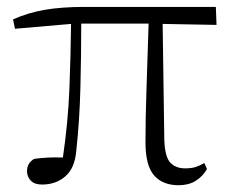

<svg xmlns="http://www.w3.org/2000/svg" viewBox="-20 -528 679 562"><path d="M502.9 14.2Q456.5 14.2 431.2 -14.4Q405.8 -43 405.8 -111.8Q405.8 -181.2 408.9 -271.2Q412.1 -361.3 415 -459H217.8Q217.8 -363.8 215.3 -269.3Q212.9 -174.8 203.1 -85Q198.7 -35.6 171.1 -11.7Q143.6 12.2 103 12.2Q81.1 12.2 70.1 0.7Q59.1 -10.7 59.1 -26.9Q59.1 -50.8 80.1 -63Q98.1 -65.4 118.7 -66.7Q139.2 -67.9 164.1 -66.9Q179.2 -170.4 183.1 -267.3Q187 -364.3 188 -458L23.9 -443.8L18.1 -471.2Q61.5 -490.7 111.1 -499.3Q160.6 -507.8 229 -507.8H611.8L613.8 -455.1L456.1 -458L460.9 -120.1Q462.4 -69.8 478 -52.5Q493.7 -35.2 522 -35.2Q540.5 -35.2 553.2 -39.3Q565.9 -43.5 578.1 -50.8L585.9 -33.2Q573.2 -11.2 552.5 1.5Q531.7 14.2 502.9 14.2Z"/></svg>

Font: Source Han Serif TW ExtraLight
Style: Regular
Weight: 250
Designer: Ryoko NISHIZUKA Ë•øÂ°öÊ∂ºÂ≠ê (kana & ideographs); Frank Grie√ühammer (Latin, Greek & Cyrillic); Wenlong ZHANG Âº†ÊñáÈæô 
Foundry: Adobe
Version: Version 2.003;hotconv 1.1.1;makeotfexe 2.6.0